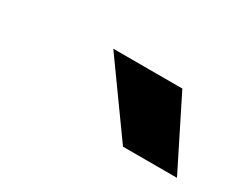

<svg xmlns="http://www.w3.org/2000/svg" viewBox="-41 -806 435 361"><g transform="rotate(30 176.5 -625.0)"><path d="M277.8 -700.2 353 -549.8H235.8L127.9 -700.2Z"/></g></svg>

Font: Fivo Sans Modern
Style: Italic
Weight: 700
Designer: Alexander Slobzheninov
Foundry: Alexander Slobzheninov
Version: 1.0